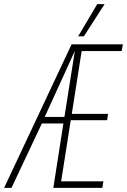

<svg xmlns="http://www.w3.org/2000/svg" viewBox="-57 -916 619 936"><path d="M203 0 252 -314H147L-1 0H-37L292 -700H542L536 -667H341L293 -361H470L465 -330H288L241 -32H447L442 0ZM161 -346H257L308 -668ZM324 -739 417 -896H453L352 -739Z"/></svg>

Font: Georama Condensed ExtraLight
Style: Italic
Weight: 200
Width: 3
Italic angle: -9°
Designer: Jean-Baptiste Levee
Foundry: Production Type
Version: Version 1.000